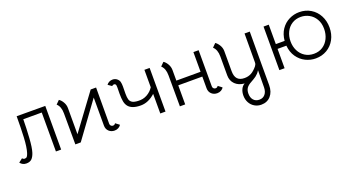

<svg xmlns="http://www.w3.org/2000/svg" viewBox="-52 -1154 3800 2071"><g transform="rotate(-20 1848.5 -118.0)"><path d="M12 -22 56 -56Q67 -42 84 -42Q101 -42 110 -53.5Q119 -65 127 -90Q146 -150 151.5 -259Q157 -368 157 -502L485 -501V0H425V-447H213Q212 -343 205 -234Q198 -125 181 -73Q167 -30 145 -8.5Q123 13 83 13Q39 13 12 -22Z M1006 -500H1068L1067 -84Q1067 -70 1076.5 -60.5Q1086 -51 1099 -51Q1119 -51 1128 -68L1172 -35Q1164 -18 1144 -6.5Q1124 5 1099 5Q1059 5 1033 -20Q1007 -45 1007 -85V-407L710 0H648L647 -356Q647 -435 605 -472L645 -512Q669 -497 688 -464.5Q707 -432 707 -395V-95Z M1457 -153Q1355 -153 1315 -203Q1296 -227 1289.5 -262Q1283 -297 1283 -349L1284 -423Q1284 -438 1282.5 -446Q1281 -454 1277 -459Q1270 -466 1260 -466Q1246 -466 1237 -455L1194 -485Q1206 -502 1224 -511Q1242 -520 1263 -520Q1293 -520 1314 -502Q1333 -486 1338.5 -465Q1344 -444 1344 -412L1343 -328Q1343 -286 1350 -262Q1357 -238 1378.5 -224.5Q1400 -211 1445 -209Q1502 -205 1548.5 -231Q1595 -257 1623 -301V-501H1683V0H1623V-225Q1544 -153 1457 -153Z M2277 -51Q2297 -51 2306 -68L2350 -35Q2342 -18 2322 -6.5Q2302 5 2277 5Q2237 5 2211 -20Q2185 -45 2185 -85V-219H1909V0H1848L1847 -356Q1847 -435 1805 -472L1845 -512Q1869 -497 1888 -464.5Q1907 -432 1907 -395V-274H2185V-500H2245V-84Q2245 -70 2254.5 -60.5Q2264 -51 2277 -51Z M2832 -500 2831 -138V114Q2831 191 2790 237.5Q2749 284 2681 284Q2639 284 2604.5 263.5Q2570 243 2550.5 207Q2531 171 2531 126Q2531 85 2546.5 53Q2562 21 2589 7Q2522 2 2482 -37.5Q2442 -77 2442 -139V-356Q2442 -435 2400 -472L2440 -512Q2463 -497 2482 -466Q2501 -435 2502 -399V-165Q2502 -106 2528.5 -77Q2555 -48 2609 -48Q2653 -48 2687.5 -67Q2722 -86 2757 -129Q2765 -140 2768 -148.5Q2771 -157 2771 -172L2772 -500ZM2773 -78Q2760 -57 2749 -45.5Q2738 -34 2723 -22Q2696 -3 2663 15Q2623 36 2606 61Q2589 86 2589 124Q2589 171 2613.5 198.5Q2638 226 2680 226Q2721 226 2745.5 197Q2770 168 2771 118Z M3151 -222H3050V0H2990V-500H3050V-277H3151Q3158 -353 3194.5 -406.5Q3231 -460 3286.5 -487.5Q3342 -515 3403 -515Q3476 -515 3534 -480Q3592 -445 3624 -384Q3656 -323 3656 -248Q3656 -172 3623.5 -112Q3591 -52 3533.5 -18Q3476 16 3404 16Q3343 16 3287.5 -11.5Q3232 -39 3195 -92.5Q3158 -146 3151 -222ZM3596 -255Q3596 -319 3568.5 -366Q3541 -413 3496 -437Q3451 -461 3401 -461Q3344 -461 3300.5 -433.5Q3257 -406 3233 -357.5Q3209 -309 3209 -249Q3209 -190 3233 -142Q3257 -94 3301 -66Q3345 -38 3403 -38Q3461 -38 3504.5 -66.5Q3548 -95 3572 -144.5Q3596 -194 3596 -255Z"/></g></svg>

Font: Bellota
Style: Regular
Weight: 400
Designer: Kemie Guaida
Foundry: Kemie Guaida
Version: Version 4.001